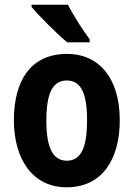

<svg xmlns="http://www.w3.org/2000/svg" viewBox="-20 -786 567 816"><path d="M269 -766H114V-757C144 -720 226 -638 266 -606H361V-619C336 -652 290 -723 269 -766ZM489 -275C489 -456 399 -557 265 -557C112 -557 39 -445 39 -275C39 -112 117 10 263 10C418 10 489 -114 489 -275ZM177 -273C177 -388 203 -444 264 -444C325 -444 350 -388 350 -275C350 -160 325 -103 264 -103C203 -103 177 -161 177 -273Z"/></svg>

Font: Noto Sans Myanmar Condensed
Style: Bold
Weight: 700
Width: 3
Designer: Monotype Design Team
Foundry: Monotype Imaging Inc.
Version: Version 2.107